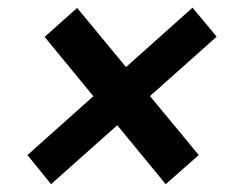

<svg xmlns="http://www.w3.org/2000/svg" viewBox="-20 -614 606 500"><path d="M113 -134.4 51.5 -210.2 481.4 -594 544.3 -518.5ZM411.5 -134.4 96.2 -517.9 180.8 -593.4 497.6 -210.2Z"/></svg>

Font: Public Sans Thin
Style: Italic
Weight: 100
Italic angle: -8°
Designer: The Public Sans project authors (U.S. Web Design System). Libre Franklin designed by Pablo Impallari and Rodrigo Fuenzal
Version: Version 2.000